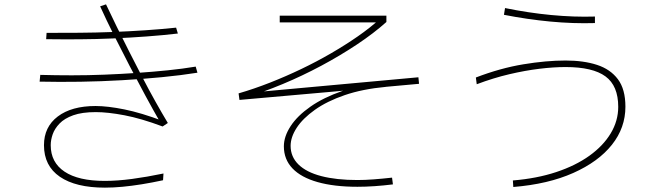

<svg xmlns="http://www.w3.org/2000/svg" viewBox="-20 -818 3040 882"><path d="M192 -638 194 -667Q266 -667 343 -667.5Q420 -668 497 -671Q574 -674 648.5 -679Q723 -684 789 -691L797 -664Q729 -656 654 -650.5Q579 -645 500.5 -641.5Q422 -638 344 -637.5Q266 -637 192 -638ZM162 -443 165 -474Q235 -472 309.5 -472Q384 -472 459.5 -475Q535 -478 608.5 -483Q682 -488 750.5 -495Q819 -502 879 -512L887 -484Q812 -472 724 -463.5Q636 -455 540.5 -449.5Q445 -444 349 -442.5Q253 -441 162 -443ZM462 44Q328 44 255 -6Q182 -56 182 -151Q182 -235 245.5 -283Q309 -331 419 -331Q474 -331 551 -315.5Q628 -300 729 -262L715 -258Q684 -312 648.5 -377.5Q613 -443 575.5 -515Q538 -587 503 -657Q468 -727 440 -789L467 -798Q489 -751 516 -696Q543 -641 573 -582Q603 -523 633.5 -464Q664 -405 694 -351.5Q724 -298 751 -253L727 -237Q628 -274 551.5 -288.5Q475 -303 420 -303Q357 -303 316.5 -288.5Q276 -274 253.5 -250.5Q231 -227 222 -201Q213 -175 213 -151Q213 -72 276.5 -29.5Q340 13 461 13Q519 13 586.5 4Q654 -5 731 -21L729 10Q678 21 631.5 28.5Q585 36 542.5 40Q500 44 462 44Z M1080 -359 1076 -389Q1148 -410 1220.5 -438.5Q1293 -467 1364 -501Q1435 -535 1500.5 -573Q1566 -611 1623 -650.5Q1680 -690 1725 -731V-715H1265V-746H1755V-717Q1697 -665 1619.5 -613.5Q1542 -562 1455 -515.5Q1368 -469 1279 -432Q1190 -395 1109 -370L1103 -390Q1303 -408 1502.5 -426.5Q1702 -445 1902 -463L1905 -433Q1699 -414 1493 -395.5Q1287 -377 1080 -359ZM1622 40Q1515 40 1439 18.5Q1363 -3 1323.5 -44.5Q1284 -86 1284 -146Q1284 -191 1315 -238.5Q1346 -286 1406 -328Q1466 -370 1552.5 -400Q1639 -430 1750 -440L1753 -419Q1645 -409 1563.5 -381Q1482 -353 1426.5 -313.5Q1371 -274 1343 -231Q1315 -188 1315 -148Q1315 -98 1351 -62.5Q1387 -27 1456 -9Q1525 9 1622 9Q1656 9 1696 6Q1736 3 1781 -2L1785 29Q1697 40 1622 40Z M2338 41 2336 11Q2446 2 2535 -27.5Q2624 -57 2687.5 -102.5Q2751 -148 2785.5 -205.5Q2820 -263 2820 -327Q2820 -424 2761.5 -467Q2703 -510 2578 -510Q2523 -510 2457.5 -502Q2392 -494 2319.5 -477Q2247 -460 2170 -431L2166 -462Q2278 -505 2383.5 -522.5Q2489 -540 2578 -540Q2661 -540 2722.5 -520Q2784 -500 2818.5 -454Q2853 -408 2853 -328Q2853 -231 2791 -153Q2729 -75 2613.5 -23.5Q2498 28 2338 41ZM2713 -712Q2613 -709 2507.5 -719Q2402 -729 2295 -750L2300 -781Q2407 -759 2512 -749Q2617 -739 2713 -742Z"/></svg>

Font: Murecho Thin ExtraLight
Style: Regular
Weight: 250
Version: Version 1.010